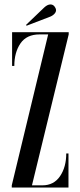

<svg xmlns="http://www.w3.org/2000/svg" viewBox="-20 -845 362 865"><path d="M33 0V-10L197 -690H158.5Q100 -690 72.2 -649.5Q44.5 -609 44.5 -548H34.5V-700H289.5V-690L124 -10H171Q222.5 -10 250.5 -51.2Q278.5 -92.5 278.5 -153.5H288.5V0ZM99.5 -729 97.5 -733 179.5 -811.5Q194 -825 207.5 -825Q221.5 -825 229 -810.5Q232.5 -805 232.5 -799Q232.5 -790 224 -781.5Q215.5 -773 202.5 -768.5Z"/></svg>

Font: Imbue 100pt Medium
Style: Regular
Weight: 500
Designer: Tyler Finck
Foundry: Etcetera Type Company
Version: Version 1.102; ttfautohint (v1.8.3)